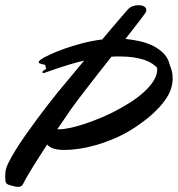

<svg xmlns="http://www.w3.org/2000/svg" viewBox="-91 -710 689 744"><path d="M473.1 -661.1Q470.2 -656.7 463.4 -647.5Q456.5 -638.2 446.3 -625Q436 -611.8 423.1 -595Q410.2 -578.1 395 -559.1Q422.4 -556.6 450.7 -550.3Q479 -543.9 503.2 -531.7Q527.3 -519.5 544.4 -501.5Q561.5 -483.4 566.9 -458Q570.8 -448.7 574.5 -436Q578.1 -423.3 578.1 -404.8Q578.1 -387.7 572 -367.2Q565.9 -346.7 549.1 -322.5Q532.2 -298.3 502.7 -270.8Q473.1 -243.2 426.8 -212.9Q392.6 -190.9 356.2 -175Q319.8 -159.2 284.7 -148.9Q249.5 -138.7 217.3 -133.8Q185.1 -128.9 159.2 -128.9Q134.8 -128.9 117.9 -133.8Q101.1 -138.7 91.8 -149.9Q77.1 -127.4 63 -105.5Q48.8 -83.5 36.6 -63.7Q24.4 -43.9 14.6 -27.1Q4.9 -10.3 -1 2Q-3.9 8.8 -9.5 11.5Q-15.1 14.2 -21 14.2Q-28.3 14.2 -36.6 11.7Q-44.9 9.3 -51.8 7.8Q-63 4.9 -66.9 -0.5Q-70.8 -5.9 -70.8 -20Q-70.8 -24.4 -70.8 -30.3Q-70.8 -36.1 -69.8 -43Q-69.3 -56.2 -58.6 -78.4Q-47.9 -100.6 -30.8 -128.2Q-13.7 -155.8 7.8 -186.5Q29.3 -217.3 51.5 -247.1Q73.7 -276.9 94.7 -304Q115.7 -331.1 131.8 -351.1L234.9 -475.1Q209 -469.2 184.1 -461.7Q159.2 -454.1 138.7 -447.5Q118.2 -440.9 104.2 -435.8Q90.3 -430.7 85.9 -429.2L78.1 -426.8Q73.2 -426.8 73.2 -430.2Q73.2 -434.1 81.1 -439Q87.9 -441.9 87.9 -444.8L85.9 -450.2Q84.5 -451.7 85 -454.8Q85.4 -458 83 -459Q80.6 -459.5 76.7 -460.2Q72.8 -460.9 68.8 -462.2Q64.9 -463.4 62 -464.8Q59.1 -466.3 59.1 -469.2Q59.1 -471.7 60.8 -473.9Q62.5 -476.1 67.9 -480Q78.6 -487.3 102.1 -498.3Q125.5 -509.3 157.5 -520.8Q189.5 -532.2 227.5 -542.2Q265.6 -552.2 305.2 -557.1Q322.8 -578.1 338.6 -596.9Q354.5 -615.7 367.7 -630.9Q380.9 -646 390.4 -657.2Q399.9 -668.5 404.8 -673.8Q411.6 -681.6 422.9 -685.8Q434.1 -689.9 445.8 -689.9Q458 -689.9 467 -685.1Q476.1 -680.2 476.1 -670.9Q476.1 -665.5 473.1 -661.1ZM373 -491.2Q365.2 -491.2 357.2 -491.2Q349.1 -491.2 340.8 -490.2Q317.4 -460.4 293.9 -430.7Q270.5 -400.9 249.8 -374Q229 -347.2 212.2 -325Q195.3 -302.7 185.1 -288.1L130.9 -209H142.1Q153.3 -209 178 -213.9Q202.6 -218.8 236.3 -229.7Q270 -240.7 310.8 -258.3Q351.6 -275.9 395 -301.8Q419.9 -315.9 442.1 -332.8Q464.4 -349.6 481.2 -367.4Q498 -385.3 508.1 -403.8Q518.1 -422.4 518.1 -439.9Q518.1 -442.4 518.1 -444.1Q518.1 -445.8 517.1 -448.2Q509.8 -456.1 498 -463.9Q486.3 -471.7 468.8 -477.8Q451.2 -483.9 427.5 -487.5Q403.8 -491.2 373 -491.2Z"/></svg>

Font: Oregano
Style: Italic
Weight: 400
Italic angle: -12°
Designer: Astigmatic (AOETI)
Foundry: Astigmatic (AOETI)
Version: Version 1.000